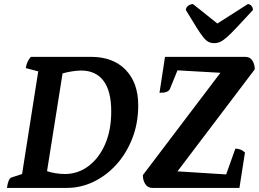

<svg xmlns="http://www.w3.org/2000/svg" viewBox="-20 -919 1266 939"><path d="M14 0Q20 -45 36 -51L88 -68L167 -570L106 -586Q111 -619 131 -641H425Q533 -641 594.5 -577.5Q656 -514 656 -404Q656 -316 627 -242Q598 -168 549 -114Q500 -60 437.5 -30Q375 0 307 0ZM297 -68Q361 -68 412.5 -106.5Q464 -145 494 -213.5Q524 -282 524 -374Q524 -474 486 -524Q448 -574 377 -574Q357 -574 332 -570Q307 -566 286 -560L210 -82Q226 -76 250.5 -72Q275 -68 297 -68ZM725 0Q702 0 690 -19.5Q678 -39 679 -63L1058 -563L848 -575L811 -484Q807 -475 795.5 -470Q784 -465 760 -465L787 -641H1179Q1203 -641 1214.5 -622.5Q1226 -604 1226 -580L848 -81L1086 -66L1131 -192Q1159 -192 1178 -173L1151 0ZM1027 -708Q1012 -708 1000 -714Q988 -720 974.5 -736.5Q961 -753 941 -785Q921 -817 889 -870Q889 -882 900 -890.5Q911 -899 924 -899L1043 -804L1192 -899Q1202 -899 1209.5 -890.5Q1217 -882 1217 -870Q1168 -817 1138 -785Q1108 -753 1089 -736.5Q1070 -720 1056.5 -714Q1043 -708 1027 -708Z"/></svg>

Font: Petrona
Style: Bold Italic
Weight: 700
Italic angle: -9°
Designer: Ringo R. Seeber
Foundry: Ringo R. Seeber
Version: Version 2.001; ttfautohint (v1.8.3)